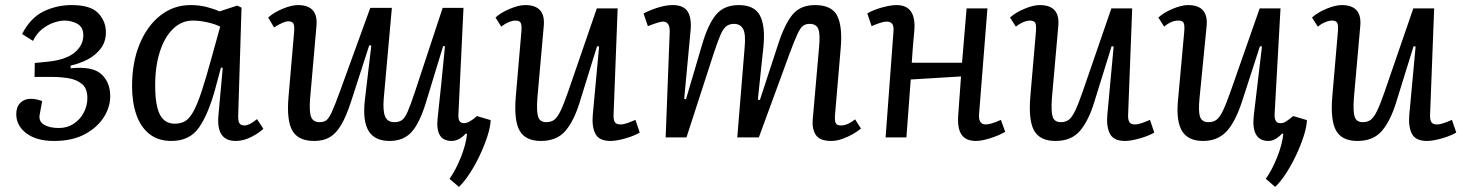

<svg xmlns="http://www.w3.org/2000/svg" viewBox="-20 -541 5763 756"><path d="M192 14Q124 14 84 -16Q44 -46 44 -92Q44 -120 60 -136Q76 -152 101 -152Q122 -152 146 -143L136 -88Q132 -63 153.5 -50Q175 -37 212 -37Q245 -37 270.5 -54Q296 -71 310 -98Q324 -125 324 -155Q324 -193 302.5 -210.5Q281 -228 249.5 -233Q218 -238 189 -238H116L117 -293L167 -298Q238 -305 273 -333.5Q308 -362 308 -402Q308 -434 285 -447Q262 -460 234 -460Q216 -460 192 -452Q168 -444 146 -426.5Q124 -409 110 -380L67 -407Q100 -471 151.5 -496Q203 -521 262 -521Q337 -521 367 -489Q397 -457 397 -414Q397 -376 376 -349Q355 -322 323.5 -306Q292 -290 258 -283V-272Q344 -281 379 -249Q414 -217 414 -162Q414 -119 388.5 -79Q363 -39 314 -12.5Q265 14 192 14Z M918 -90Q917 -65 922.5 -56Q928 -47 943 -47Q962 -47 992 -72L1017 -34Q1001 -18 970 -2Q939 14 908 14Q831 14 840 -86L857 -274L850 -275L828 -193Q801 -93 764 -39.5Q727 14 655 14Q602 14 567.5 -14Q533 -42 516.5 -90.5Q500 -139 500 -201Q500 -296 530 -368Q560 -440 612 -480.5Q664 -521 730 -521Q765 -521 795.5 -513Q826 -505 844 -496L914 -519L931 -511ZM668 -54Q692 -54 709 -64Q726 -74 741.5 -102Q757 -130 774 -181.5Q791 -233 814 -317L847 -436Q828 -446 797 -453Q766 -460 739 -460Q695 -460 661.5 -427.5Q628 -395 609.5 -337.5Q591 -280 591 -205Q591 -126 609.5 -90Q628 -54 668 -54Z M1036 -472Q1058 -492 1093 -506.5Q1128 -521 1153 -521Q1234 -521 1226 -438L1201 -153Q1197 -101 1205 -80.5Q1213 -60 1238 -60Q1255 -60 1265 -67.5Q1275 -75 1286.5 -100Q1298 -125 1317 -177L1438 -510H1523L1491 -153Q1487 -104 1496.5 -82Q1506 -60 1533 -60Q1551 -60 1562.5 -68Q1574 -76 1585 -101Q1596 -126 1613 -177L1723 -510H1805L1785 -91Q1784 -72 1789.5 -64Q1795 -56 1807 -56Q1827 -56 1858 -84L1912 -68Q1911 -41 1899 -4Q1887 33 1869 71Q1851 109 1829.5 142Q1808 175 1787 195L1750 163Q1775 128 1795 77.5Q1815 27 1819 -14L1814 -15Q1787 14 1758 14Q1694 14 1703 -74Q1711 -145 1718 -216Q1725 -287 1732 -358L1725 -360L1658 -140Q1632 -55 1600 -20.5Q1568 14 1514 14Q1455 14 1431 -26Q1407 -66 1417 -150Q1423 -203 1429.5 -256Q1436 -309 1442 -361L1434 -363L1362 -140Q1343 -82 1323 -48.5Q1303 -15 1278 -0.5Q1253 14 1217 14Q1155 14 1131.5 -26Q1108 -66 1116 -159L1138 -414Q1140 -439 1135.5 -448Q1131 -457 1115 -457Q1097 -457 1059 -433Z M1931 -472Q1953 -492 1988 -506.5Q2023 -521 2048 -521Q2129 -521 2121 -438L2096 -156Q2092 -102 2099 -81Q2106 -60 2131 -60Q2150 -60 2162.5 -69.5Q2175 -79 2187.5 -105Q2200 -131 2217 -180L2330 -508H2412L2396 -91Q2395 -69 2401 -60Q2407 -51 2423 -51Q2435 -51 2450.5 -56.5Q2466 -62 2482 -69L2499 -19Q2477 -6 2442 4Q2407 14 2384 14Q2339 14 2324.5 -14Q2310 -42 2314 -88L2339 -358L2331 -359L2263 -140Q2241 -67 2207 -26.5Q2173 14 2110 14Q2049 14 2026 -26.5Q2003 -67 2011 -162L2033 -417Q2035 -443 2030 -451.5Q2025 -460 2010 -460Q1998 -460 1982.5 -453.5Q1967 -447 1954 -436Z M2912 -354Q2917 -407 2906 -427Q2895 -447 2870 -447Q2851 -447 2838.5 -436.5Q2826 -426 2815.5 -400.5Q2805 -375 2790 -330L2683 0H2601L2617 -416Q2618 -456 2590 -456Q2577 -456 2531 -438L2514 -488Q2525 -494 2544.5 -502Q2564 -510 2586.5 -515.5Q2609 -521 2629 -521Q2672 -521 2688 -495Q2704 -469 2699 -419L2674 -152L2681 -150L2745 -367Q2769 -448 2800.5 -484.5Q2832 -521 2889 -521Q2951 -521 2972.5 -479.5Q2994 -438 2986 -357L2964 -149L2972 -147L3044 -367Q3070 -447 3101 -484Q3132 -521 3189 -521Q3256 -521 3277 -478Q3298 -435 3290 -348L3268 -90Q3266 -66 3270.5 -56.5Q3275 -47 3291 -47Q3317 -47 3347 -71L3370 -35Q3359 -25 3339 -13.5Q3319 -2 3296.5 6Q3274 14 3253 14Q3208 14 3192.5 -9.5Q3177 -33 3180 -69L3205 -354Q3210 -407 3202 -427Q3194 -447 3168 -447Q3152 -447 3141.5 -439Q3131 -431 3119.5 -406Q3108 -381 3089 -330L2968 0H2883Z M3764 -240 3566 -228 3549 0H3467L3498 -416Q3500 -438 3493 -447Q3486 -456 3471 -456Q3453 -456 3412 -438L3395 -488Q3418 -502 3452.5 -511.5Q3487 -521 3510 -521Q3589 -521 3580 -419Q3577 -388 3574.5 -357Q3572 -326 3570 -294H3768L3786 -508H3868L3835 -91Q3832 -51 3862 -51Q3881 -51 3921 -69L3938 -22Q3912 -7 3878.5 3.5Q3845 14 3823 14Q3783 14 3766 -11Q3749 -36 3753 -88Z M3957 -472Q3979 -492 4014 -506.5Q4049 -521 4074 -521Q4155 -521 4147 -438L4122 -156Q4118 -102 4125 -81Q4132 -60 4157 -60Q4176 -60 4188.5 -69.5Q4201 -79 4213.5 -105Q4226 -131 4243 -180L4356 -508H4438L4422 -91Q4421 -69 4427 -60Q4433 -51 4449 -51Q4461 -51 4476.5 -56.5Q4492 -62 4508 -69L4525 -19Q4503 -6 4468 4Q4433 14 4410 14Q4365 14 4350.5 -14Q4336 -42 4340 -88L4365 -358L4357 -359L4289 -140Q4267 -67 4233 -26.5Q4199 14 4136 14Q4075 14 4052 -26.5Q4029 -67 4037 -162L4059 -417Q4061 -443 4056 -451.5Q4051 -460 4036 -460Q4024 -460 4008.5 -453.5Q3993 -447 3980 -436Z M4541 -472Q4563 -492 4598 -506.5Q4633 -521 4658 -521Q4739 -521 4731 -438L4703 -153Q4698 -101 4705.5 -80.5Q4713 -60 4738 -60Q4757 -60 4769.5 -69Q4782 -78 4794.5 -103.5Q4807 -129 4824 -177L4940 -508H5022L4999 -96Q4996 -56 5021 -56Q5032 -56 5041 -61Q5050 -66 5072 -84L5126 -68Q5125 -41 5113 -4Q5101 33 5083 71Q5065 109 5043.5 142Q5022 175 5001 195L4964 163Q4989 128 5009 77.5Q5029 27 5033 -14L5028 -15Q5001 14 4975 14Q4905 14 4917 -88L4949 -358L4941 -359L4870 -140Q4843 -58 4808 -22Q4773 14 4717 14Q4659 14 4635 -24Q4611 -62 4618 -142L4643 -417Q4645 -442 4640.5 -451Q4636 -460 4620 -460Q4591 -460 4564 -436Z M5146 -472Q5168 -492 5203 -506.5Q5238 -521 5263 -521Q5344 -521 5336 -438L5311 -156Q5307 -102 5314 -81Q5321 -60 5346 -60Q5365 -60 5377.5 -69.5Q5390 -79 5402.5 -105Q5415 -131 5432 -180L5545 -508H5627L5611 -91Q5610 -69 5616 -60Q5622 -51 5638 -51Q5650 -51 5665.5 -56.5Q5681 -62 5697 -69L5714 -19Q5692 -6 5657 4Q5622 14 5599 14Q5554 14 5539.5 -14Q5525 -42 5529 -88L5554 -358L5546 -359L5478 -140Q5456 -67 5422 -26.5Q5388 14 5325 14Q5264 14 5241 -26.5Q5218 -67 5226 -162L5248 -417Q5250 -443 5245 -451.5Q5240 -460 5225 -460Q5213 -460 5197.5 -453.5Q5182 -447 5169 -436Z"/></svg>

Font: Literata 12pt
Style: Italic
Weight: 400
Italic angle: -2°
Designer: Latin by Veronika Burian and Jose Scaglione. Greek by Irene Vlachou. Cyrillic by Vera Evstafieva
Foundry: TypeTogether
Version: Version 3.002